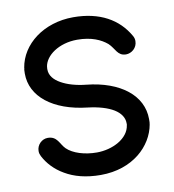

<svg xmlns="http://www.w3.org/2000/svg" viewBox="-80 -780 770 850"><g transform="rotate(-10 305.0 -354.5)"><path d="M552.2 -581.1C506.8 -661.6 424.3 -709 305.2 -709C238.8 -709 179.7 -689 135.3 -656.2C90.8 -623 61.5 -577.6 53.2 -526.4V-523.9C52.2 -522.9 51.3 -515.1 51.3 -500C51.3 -397.5 144.5 -321.3 299.8 -304.2C348.6 -298.3 387.7 -286.6 415 -270C441.9 -253.4 457 -231.4 457 -206.1V-200.2V-199.7C457 -199.2 457 -199.2 457 -198.7C456.5 -198.2 456.5 -197.8 456.5 -197.3C448.7 -138.2 376 -101.1 305.2 -101.1C250.5 -101.1 198.7 -117.2 171.4 -144C148.9 -166.5 144.5 -202.6 101.6 -202.6C74.7 -202.6 51.8 -179.7 51.8 -151.9C51.8 -142.6 54.2 -135.7 58.1 -127.9C75.7 -94.2 104.5 -62 145.5 -38.6C186 -14.6 238.8 0 305.2 0C449.7 0 540 -88.4 556.6 -182.6V-185.1C558.1 -186.5 558.1 -200.7 558.1 -207C558.1 -259.8 534.2 -305.7 491.2 -339.8C448.2 -374 386.7 -397 310.5 -404.8C267.1 -409.2 228 -420.4 199.7 -436.5C171.4 -452.1 152.8 -473.6 152.8 -501C152.8 -502.4 152.8 -503.9 152.8 -505.4C152.8 -506.3 152.8 -507.8 153.3 -509.3V-512.2C159.7 -562.5 223.1 -607.9 305.2 -607.9C369.1 -607.9 411.1 -588.4 439 -564.9C465.3 -540.5 469.2 -506.3 507.8 -506.3C532.2 -506.3 558.6 -526.4 558.6 -557.6C558.6 -565.9 556.6 -573.7 552.2 -581.1Z"/></g></svg>

Font: LOB TGL 0-17
Style: Regular
Weight: 400
Designer: Peter Wiegel + adaptations and expanded glyphset by Studio LOB
Foundry: Peter Wiegel + adaptations and expanded glyphset by Studio LOB
Version: Version 1.003;Glyphs 3.1.2 (3151)